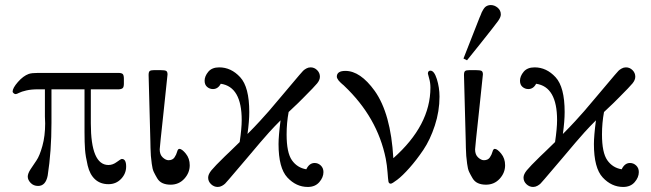

<svg xmlns="http://www.w3.org/2000/svg" viewBox="-20 -719 2582 761"><path d="M30 -356Q30 -370 51 -394Q72 -418 94 -426Q106 -430 131 -430H449Q462 -430 466.5 -425.5Q471 -421 471 -407V-388Q471 -375 467 -370.5Q463 -366 452 -365H340V-230Q340 -65 410 -65Q427 -65 443 -77Q459 -89 463 -89Q480 -89 480 -59Q480 -31 460 -10Q440 11 410 11Q378 11 357 -8Q336 -27 327.5 -63Q319 -99 317 -126.5Q315 -154 315 -195V-365H184V-232Q184 -119 169 -23Q161 18 131 18Q113 18 101.5 6Q90 -6 90 -19Q90 -31 101 -48Q112 -65 124.5 -83Q137 -101 148 -140.5Q159 -180 159 -230Q159 -234 158.5 -243Q158 -252 158 -257V-365H131Q104 -365 84.5 -360.5Q65 -356 55.5 -351Q46 -346 42 -346Q38 -346 34 -349.5Q30 -353 30 -356Z M569 -422Q569 -434 573.5 -437.5Q578 -441 590 -441H617Q633 -441 638.5 -438Q644 -435 644 -424Q644 -419 628.5 -276.5Q613 -134 613 -127Q613 -106 625 -95Q637 -84 648 -84Q664 -84 671.5 -95Q679 -106 682 -117.5Q685 -129 691 -129Q701 -129 716.5 -110Q732 -91 732 -64Q732 -34 710.5 -10.5Q689 13 656 13Q638 13 624.5 7Q611 1 603 -12.5Q595 -26 589.5 -37.5Q584 -49 581.5 -70Q579 -91 578 -101Q577 -111 576.5 -133.5Q576 -156 576 -159Z M791 -399Q791 -417 805.5 -434.5Q820 -452 849 -452Q896 -452 932 -413Q968 -374 968 -275Q968 -239 961 -188Q989 -216 1010 -239Q1031 -262 1045.5 -278.5Q1060 -295 1095.5 -337.5Q1131 -380 1166 -421Q1177 -434 1181.5 -438.5Q1186 -443 1194 -447.5Q1202 -452 1211 -452Q1226 -452 1237 -441Q1248 -430 1248 -415Q1248 -402 1237 -388.5Q1226 -375 1185 -334Q1170 -319 1162 -311L1124 -275Q1116 -232 1116 -186Q1116 -114 1137 -84Q1158 -54 1194 -48Q1206 -73 1227 -73Q1241 -73 1251.5 -63Q1262 -53 1262 -37Q1262 -16 1245.5 3Q1229 22 1200 22Q1154 22 1119 -15.5Q1084 -53 1084 -148Q1084 -180 1092 -242Q1068 -218 1047.5 -195.5Q1027 -173 1012 -155Q997 -137 960 -93.5Q923 -50 888 -9Q877 4 872.5 8.5Q868 13 860 17.5Q852 22 843 22Q828 22 816.5 11Q805 0 805 -15Q805 -28 818 -44Q831 -60 871 -99Q885 -112 893 -120Q924 -150 930 -156Q938 -210 938 -243Q938 -375 855 -387Q844 -366 824 -366Q811 -366 801 -374.5Q791 -383 791 -399Z M1315 -415Q1315 -438 1349 -438Q1408 -438 1465 -359Q1529 -269 1539 -92Q1686 -222 1686 -372Q1686 -391 1681 -408Q1676 -425 1676 -427Q1676 -439 1686 -439Q1701 -439 1711.5 -405.5Q1722 -372 1722 -336Q1722 -278 1703.5 -221.5Q1685 -165 1658 -125Q1631 -85 1603 -53.5Q1575 -22 1554.5 -6.5Q1534 9 1529 9Q1521 9 1519.5 0Q1518 -9 1516 -36.5Q1514 -64 1509 -90Q1476 -254 1344 -379L1342 -381Q1339 -383 1336 -386Q1333 -389 1329 -392.5Q1325 -396 1322 -400Q1319 -404 1317 -408Q1315 -412 1315 -415Z M1819 -422Q1819 -434 1823.5 -437.5Q1828 -441 1840 -441H1867Q1883 -441 1888.5 -438Q1894 -435 1894 -424Q1894 -419 1878.5 -276.5Q1863 -134 1863 -127Q1863 -106 1875 -95Q1887 -84 1898 -84Q1914 -84 1921.5 -95Q1929 -106 1932 -117.5Q1935 -129 1941 -129Q1951 -129 1966.5 -110Q1982 -91 1982 -64Q1982 -34 1960.5 -10.5Q1939 13 1906 13Q1888 13 1874.5 7Q1861 1 1853 -12.5Q1845 -26 1839.5 -37.5Q1834 -49 1831.5 -70Q1829 -91 1828 -101Q1827 -111 1826.5 -133.5Q1826 -156 1826 -159ZM1817 -487 1881 -650Q1882 -651 1885 -659Q1888 -667 1889.5 -670.5Q1891 -674 1895 -680.5Q1899 -687 1902.5 -690.5Q1906 -694 1912 -696.5Q1918 -699 1925 -699Q1940 -699 1952.5 -688.5Q1965 -678 1965 -662V-661Q1965 -651 1954 -635.5Q1943 -620 1884 -546Q1852 -506 1831 -480Z M2041 -399Q2041 -417 2055.5 -434.5Q2070 -452 2099 -452Q2146 -452 2182 -413Q2218 -374 2218 -275Q2218 -239 2211 -188Q2239 -216 2260 -239Q2281 -262 2295.5 -278.5Q2310 -295 2345.5 -337.5Q2381 -380 2416 -421Q2427 -434 2431.5 -438.5Q2436 -443 2444 -447.5Q2452 -452 2461 -452Q2476 -452 2487 -441Q2498 -430 2498 -415Q2498 -402 2487 -388.5Q2476 -375 2435 -334Q2420 -319 2412 -311L2374 -275Q2366 -232 2366 -186Q2366 -114 2387 -84Q2408 -54 2444 -48Q2456 -73 2477 -73Q2491 -73 2501.5 -63Q2512 -53 2512 -37Q2512 -16 2495.5 3Q2479 22 2450 22Q2404 22 2369 -15.5Q2334 -53 2334 -148Q2334 -180 2342 -242Q2318 -218 2297.5 -195.5Q2277 -173 2262 -155Q2247 -137 2210 -93.5Q2173 -50 2138 -9Q2127 4 2122.5 8.5Q2118 13 2110 17.5Q2102 22 2093 22Q2078 22 2066.5 11Q2055 0 2055 -15Q2055 -28 2068 -44Q2081 -60 2121 -99Q2135 -112 2143 -120Q2174 -150 2180 -156Q2188 -210 2188 -243Q2188 -375 2105 -387Q2094 -366 2074 -366Q2061 -366 2051 -374.5Q2041 -383 2041 -399Z"/></svg>

Font: CMU Serif
Style: Roman
Weight: 500
Version: Version 0.7.0